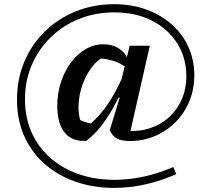

<svg xmlns="http://www.w3.org/2000/svg" viewBox="-20 -692 999 915"><path d="M820 138Q702 189 591 200Q480 211 384 187Q288 163 215.5 108Q143 53 102 -29.5Q61 -112 61 -217Q61 -315 96 -398Q131 -481 194 -542.5Q257 -604 341.5 -638Q426 -672 524 -672Q608 -672 677.5 -646.5Q747 -621 798.5 -575.5Q850 -530 878 -468Q906 -406 906 -333Q906 -267 882.5 -210Q859 -153 817 -110.5Q775 -68 719 -44Q663 -20 599 -20Q560 -20 538 -31.5Q516 -43 503 -71L550 -226L539 -231L598 -474H694L597 -47L563 -72Q626 -62 681 -77Q736 -92 778 -127Q820 -162 844 -214Q868 -266 868 -329Q868 -417 824.5 -485.5Q781 -554 704 -593.5Q627 -633 525 -633Q435 -633 357.5 -602Q280 -571 222.5 -515Q165 -459 132 -383.5Q99 -308 99 -219Q99 -123 137 -47.5Q175 28 242 78.5Q309 129 398 150.5Q487 172 591.5 161.5Q696 151 806 104ZM391 -21Q325 -16 289 -59Q253 -102 253 -187Q253 -247 270.5 -300.5Q288 -354 318.5 -394.5Q349 -435 388.5 -458Q428 -481 473 -481Q516 -481 548 -460Q580 -439 590 -406L586 -367Q557 -391 518.5 -402.5Q480 -414 433 -415L476 -421Q443 -406 416.5 -370.5Q390 -335 373.5 -289Q357 -243 354.5 -195Q352 -147 366 -107L345 -129Q382 -107 423 -102L398 -91Q434 -120 463.5 -155.5Q493 -191 520 -238Q547 -285 574 -348L594 -337Q545 -216 495.5 -138.5Q446 -61 391 -21Z"/></svg>

Font: Piazzolla Thin
Style: Bold
Weight: 700
Version: Version 2.005